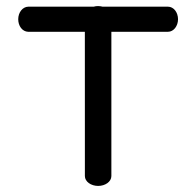

<svg xmlns="http://www.w3.org/2000/svg" viewBox="-20 -612 646 632"><path d="M40 -548.7C40 -526.9 52.9 -508.1 72.9 -507.3C74 -507.2 156.5 -507.3 259.3 -507.3C259.3 -371.9 259.4 -32.4 259.4 -32.4C259.4 -14.1 279.6 0 303 0C326.4 0 346.6 -13.9 346.6 -32.5V-507.3C446.6 -507.3 533 -507.4 533 -507.4C551.7 -507.4 566 -526.5 566 -548.7C566 -570.9 551.9 -590 533 -590H317.8C314.6 -590.9 308.1 -592 303 -592C297.7 -592 293.5 -591.5 288.2 -590H72.9C54.3 -589.5 40 -571 40 -548.7Z"/></svg>

Font: Hi.
Style: Bold
Weight: 400
Designer: Mew Too, Robert Jablonski
Foundry: Cannot Into Space Fonts
Version: Version 1.996